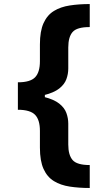

<svg xmlns="http://www.w3.org/2000/svg" viewBox="-20 -792 512 948"><path d="M68.3 -310.1V-385.6Q129.3 -385.6 153.2 -410.3Q177.1 -435 177.1 -489.6V-572.8Q177.1 -638.3 195.1 -678Q213.2 -717.7 246.2 -737.9Q279.3 -758.1 324.4 -765Q369.4 -772 423.1 -772V-658.3Q360 -658.5 338.5 -634Q317.1 -609.5 317.1 -557.5V-453.6Q317.1 -426.7 307.7 -401Q298.3 -375.3 272.3 -354.8Q246.3 -334.4 197.2 -322.2Q148.1 -310.1 68.3 -310.1ZM423.1 136.2Q369.4 136.2 324.4 129.3Q279.3 122.4 246.2 102.2Q213.2 82.1 195.1 42.3Q177.1 2.5 177.1 -63V-145.8Q177.1 -200.4 153.2 -225.1Q129.3 -249.9 68.3 -250.1V-325.7Q148.1 -325.7 197.2 -313.4Q246.3 -301.2 272.3 -280.6Q298.3 -260.1 307.7 -234.3Q317.1 -208.5 317.1 -181.7V-78.2Q317.1 -26.6 338.5 -1.8Q360 22.9 423.1 22.9ZM68.3 -249.9V-385.8H201.5V-249.9Z"/></svg>

Font: Inter V
Style: 
Weight: 400
Designer: Rasmus Andersson
Foundry: rsms
Version: Version 4.000;git-a3f224843